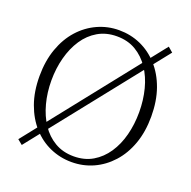

<svg xmlns="http://www.w3.org/2000/svg" viewBox="-134 -879 1027 1032"><g transform="rotate(20 379.5 -363.5)"><path d="M687 -723 97 20 69 -3 659 -747ZM128 -361Q128 -292 144.5 -230Q161 -168 192.5 -120.5Q224 -73 271 -45.5Q318 -18 379 -18Q441 -18 487.5 -45.5Q534 -73 566 -120.5Q598 -168 614 -230Q630 -292 630 -361Q630 -430 614 -492Q598 -554 566 -601.5Q534 -649 487.5 -676.5Q441 -704 379 -704Q318 -704 271 -676.5Q224 -649 192.5 -601.5Q161 -554 144.5 -492Q128 -430 128 -361ZM379 -739Q445 -739 502.5 -713.5Q560 -688 604.5 -639Q649 -590 674 -520Q699 -450 699 -361Q699 -274 674 -204.5Q649 -135 604.5 -86Q560 -37 502.5 -11Q445 15 379 15Q314 15 256 -10.5Q198 -36 154 -85Q110 -134 85 -203.5Q60 -273 60 -361Q60 -448 85 -518Q110 -588 154 -637Q198 -686 256 -712.5Q314 -739 379 -739Z"/></g></svg>

Font: Noto Serif TC
Style: Regular
Weight: 200
Designer: Ryoko NISHIZUKA 西塚涼子 (kana & ideographs); Frank Grießhammer (Latin, Greek & Cyrillic); Wenlong ZHANG 张文龙 (bopomofo); San
Foundry: Adobe
Version: Version 2.001;hotconv 1.1.0;makeotfexe 2.6.0